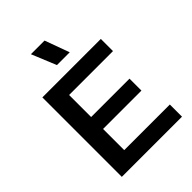

<svg xmlns="http://www.w3.org/2000/svg" viewBox="-250 -1007 1128 1128"><g transform="rotate(-45 314.0 -443.5)"><path d="M85 0V-660.2H570.8V-559.1H206.1V-376H524.9V-276.9H206.1V-101.1H585V0ZM216.8 -887.2H330.1L386.2 -733.9H279.8Z"/></g></svg>

Font: Human Sans Medium
Style: Regular
Weight: 500
Designer: Tim Radville
Foundry: Continuum
Version: Version 1.000;FEAKit 1.0